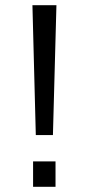

<svg xmlns="http://www.w3.org/2000/svg" viewBox="-20 -720 340 740"><path d="M118 -199.5 105 -700H197.5L184 -199.5ZM107.5 -98H194V0H107.5Z"/></svg>

Font: Trispace Condensed Light
Style: Regular
Weight: 300
Width: 3
Designer: Tyler Finck
Foundry: Etcetera Type Company
Version: Version 1.210; ttfautohint (v1.8.3)